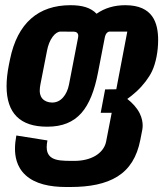

<svg xmlns="http://www.w3.org/2000/svg" viewBox="-20 -541 644 757"><path d="M240.7 196.3H257.3C334 196.3 396.5 184.1 443.4 154.8C490.7 125 520 78.1 533.2 10.7L541 -29.3C542 -34.7 542.5 -40.5 542.5 -46.4C542.5 -57.1 540.5 -75.2 530.3 -95.2C519.5 -116.2 502 -135.3 481.9 -150.9C490.7 -157.2 504.9 -168 518.6 -180.7C545.4 -205.6 567.4 -234.9 579.6 -260.7C594.7 -293 603.5 -338.9 603.5 -382.8C603.5 -451.2 582.5 -520.5 474.1 -520.5C430.7 -520.5 392.6 -509.3 360.8 -486.8C337.4 -511.2 303.7 -520.5 257.8 -520.5C131.8 -520.5 48.8 -450.7 19.5 -307.1L15.1 -285.6C8.8 -253.9 5.9 -226.1 5.9 -201.2C5.9 -94.2 59.6 -41.5 165.5 -41.5H167C226.1 -41.5 269 -59.6 300.8 -95.2C332.5 -130.9 353 -185.5 366.2 -253.9L392.6 -390.1C394 -398.9 397 -406.2 400.4 -410.2C403.8 -414.1 407.2 -416 410.6 -416.5H481.9L438.5 -189L394.5 -188.5L377 -96.2H420.4L398.4 17.1C393.6 42 376.5 61.5 355.5 73.7C333 86.9 303.7 93.3 273.9 93.3H261.7C230 93.3 202.6 92.3 185.1 81.5C167.5 70.8 164.1 53.2 164.1 39.1C164.1 31.7 165 22.9 167 12.7L44.4 -6.8C41 11.7 39.1 28.8 39.1 45.4C39.1 71.8 43.9 115.7 80.6 149.4C118.2 184.1 176.3 196.3 240.7 196.3ZM185.5 -136.7C169.4 -136.7 155.3 -142.6 147 -152.3C137.2 -163.6 136.7 -177.7 136.7 -183.6C136.7 -192.4 137.7 -199.2 139.2 -207.5L165.5 -341.8C169.4 -361.8 176.3 -380.9 187.5 -396C197.3 -409.2 208.5 -416.5 218.8 -416.5L272.9 -416C281.7 -415.5 288.6 -410.2 288.6 -399.4C288.6 -396.5 288.1 -394 287.6 -391.6L252 -207.5C248 -186.5 239.3 -168.9 229 -157.2C216.8 -143.1 202.1 -136.7 185.5 -136.7Z"/></svg>

Font: Hack
Style: Bold Oblique
Weight: 700
Italic angle: -12°
Monospace: yes
Designer: Christopher Simpkins
Foundry: Christopher Simpkins
Version: Version 2.010